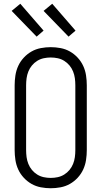

<svg xmlns="http://www.w3.org/2000/svg" viewBox="-20 -994 540 1022"><path d="M250 8Q224 8 197.5 3Q171 -2 148 -15Q125 -28 106.5 -48Q88 -68 77 -92Q66 -116 62 -142.5Q58 -169 58 -195V-540Q58 -566 62 -592.5Q66 -619 77 -643Q88 -667 106.5 -687Q125 -707 148 -720Q171 -733 197.5 -738Q224 -743 250 -743Q276 -743 302.5 -738Q329 -733 352 -720Q375 -707 393.5 -687Q412 -667 423 -643Q434 -619 438 -592.5Q442 -566 442 -540V-195Q442 -169 438 -142.5Q434 -116 423 -92Q412 -68 393.5 -48Q375 -28 352 -15Q329 -2 302.5 3Q276 8 250 8ZM250 -47Q269 -47 287.5 -51Q306 -55 322 -65Q338 -75 350 -89.5Q362 -104 369 -121.5Q376 -139 378.5 -157.5Q381 -176 381 -195V-540Q381 -559 378.5 -577.5Q376 -596 369 -613.5Q362 -631 350 -645.5Q338 -660 322 -670Q306 -680 287.5 -684Q269 -688 250 -688Q231 -688 212.5 -684Q194 -680 178 -670Q162 -660 150 -645.5Q138 -631 131 -613.5Q124 -596 121.5 -577.5Q119 -559 119 -540V-195Q119 -176 121.5 -157.5Q124 -139 131 -121.5Q138 -104 150 -89.5Q162 -75 178 -65Q194 -55 212.5 -51Q231 -47 250 -47ZM345 -799 212 -936 258 -974 382 -831ZM175 -799 42 -936 88 -974 212 -831Z"/></svg>

Font: Iosevka Fixed SS04 Light
Style: Regular
Weight: 300
Monospace: yes
Designer: Belleve Invis
Foundry: Belleve Invis
Version: Version 32.5.0